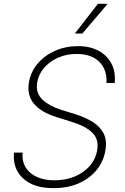

<svg xmlns="http://www.w3.org/2000/svg" viewBox="-20 -982 661 1014"><path d="M542.3 -543.7Q546.5 -612.9 504.8 -655Q463.1 -697.1 384.6 -697.1Q331.7 -697.1 287.1 -677.6Q242.5 -658 213.2 -624.1Q183.9 -590.2 176.5 -546.9Q167.3 -490.8 203.7 -456.5Q240.1 -422.2 302.2 -402.3L377.8 -378.9Q429.7 -362.6 468.8 -338.4Q507.8 -314.3 526.8 -278.1Q545.8 -241.8 536.9 -188.9Q527.3 -130.3 490.9 -85Q454.5 -39.8 396.1 -14Q337.7 11.7 261.7 11.7Q156.6 11.7 101.2 -40.5Q45.8 -92.7 54 -176.1H99.4Q93.4 -108.7 140.3 -69.2Q187.1 -29.8 268.8 -29.8Q327.4 -29.8 375.4 -50.1Q423.3 -70.3 454.4 -106.2Q485.4 -142 493.3 -189.3Q502.8 -246.4 468 -280.9Q433.2 -315.3 359 -338.4L277.3 -364Q196.4 -389.6 159.1 -434.3Q121.8 -479 132.5 -545.5Q142 -602.6 178.8 -646Q215.6 -689.3 271 -713.8Q326.3 -738.3 391.7 -738.3Q456.7 -738.3 502.1 -713.1Q547.6 -687.9 569.6 -644Q591.6 -600.1 585.6 -543.7ZM375.4 -805 497.2 -962H548.7L415.1 -805Z"/></svg>

Font: Inter UI Extra Light
Style: Italic
Weight: 200
Italic angle: -9.39999°
Designer: Rasmus Andersson
Foundry: rsms
Version: 3.2;8d6f07862